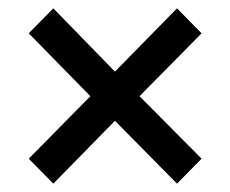

<svg xmlns="http://www.w3.org/2000/svg" viewBox="-20 -560 553 461"><path d="M108 -119 49 -179 197 -329 49 -480 108 -540 256 -388 405 -540 464 -480 315 -329 464 -179 405 -119 256 -270Z"/></svg>

Font: Processing Sans Pro Semibold
Style: Regular
Weight: 600
Designer: Paul D. Hunt
Foundry: Adobe Systems Incorporated
Version: Version 2.020;PS 2.000;hotconv 1.0.86;makeotf.lib2.5.63406